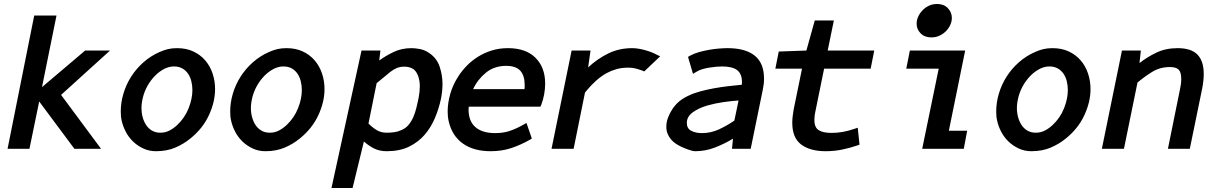

<svg xmlns="http://www.w3.org/2000/svg" viewBox="-20 -748 6090 965"><path d="M18 0 152 -670H264L191 -310L408 -494H533L287 -271L488 0H354L177 -238L128 0Z M871 -120Q909 -156 928 -204Q947 -252 947 -295Q947 -319 941.5 -340.5Q936 -362 924.5 -378.5Q913 -395 895.5 -404.5Q878 -414 855 -414Q841 -414 830 -411Q819 -408 808 -403Q780 -389 758 -366Q736 -343 721 -316Q706 -289 698.5 -259.5Q691 -230 691 -204Q691 -181 697 -159Q703 -137 714.5 -119.5Q726 -102 744 -91.5Q762 -81 786 -81Q811 -81 832 -92Q853 -103 871 -120ZM592 -140Q589 -152 588 -163.5Q587 -175 587 -188Q587 -233 600.5 -278Q614 -323 639 -362.5Q664 -402 700.5 -434.5Q737 -467 783 -487Q803 -496 823.5 -501Q844 -506 870 -506Q916 -506 951.5 -489.5Q987 -473 1011.5 -444.5Q1036 -416 1048.5 -378.5Q1061 -341 1061 -300Q1061 -236 1030 -169Q999 -102 937 -52Q903 -24 860.5 -6Q818 12 764 12Q729 12 699.5 -2Q670 -16 648 -37.5Q626 -59 612 -86Q598 -113 592 -140Z M1421 -120Q1459 -156 1478 -204Q1497 -252 1497 -295Q1497 -319 1491.5 -340.5Q1486 -362 1474.5 -378.5Q1463 -395 1445.5 -404.5Q1428 -414 1405 -414Q1391 -414 1380 -411Q1369 -408 1358 -403Q1330 -389 1308 -366Q1286 -343 1271 -316Q1256 -289 1248.5 -259.5Q1241 -230 1241 -204Q1241 -181 1247 -159Q1253 -137 1264.5 -119.5Q1276 -102 1294 -91.5Q1312 -81 1336 -81Q1361 -81 1382 -92Q1403 -103 1421 -120ZM1142 -140Q1139 -152 1138 -163.5Q1137 -175 1137 -188Q1137 -233 1150.5 -278Q1164 -323 1189 -362.5Q1214 -402 1250.5 -434.5Q1287 -467 1333 -487Q1353 -496 1373.5 -501Q1394 -506 1420 -506Q1466 -506 1501.5 -489.5Q1537 -473 1561.5 -444.5Q1586 -416 1598.5 -378.5Q1611 -341 1611 -300Q1611 -236 1580 -169Q1549 -102 1487 -52Q1453 -24 1410.5 -6Q1368 12 1314 12Q1279 12 1249.5 -2Q1220 -16 1198 -37.5Q1176 -59 1162 -86Q1148 -113 1142 -140Z M1997 -94Q2019 -103 2033.5 -120.5Q2048 -138 2057.5 -160Q2067 -182 2073 -207Q2079 -232 2084 -256Q2090 -288 2090 -315Q2090 -341 2082.5 -363.5Q2075 -386 2060 -399Q2049 -407 2036.5 -410Q2024 -413 2013 -413Q1990 -413 1973 -405.5Q1956 -398 1941 -386Q1924 -372 1907 -358Q1890 -344 1873 -330L1832 -127Q1852 -107 1873.5 -94Q1895 -81 1923 -81Q1942 -81 1961 -83.5Q1980 -86 1997 -94ZM1809 -37 1752 197H1646L1797 -494H1892L1886 -444Q1919 -468 1959 -487Q1999 -506 2048 -506Q2066 -506 2090.5 -501.5Q2115 -497 2138 -481Q2176 -455 2190 -412Q2204 -369 2204 -327Q2204 -307 2202 -288.5Q2200 -270 2196 -250Q2186 -203 2166.5 -156Q2147 -109 2115 -71.5Q2083 -34 2036 -11Q1989 12 1924 12Q1887 12 1859.5 -2Q1832 -16 1809 -37Z M2616 -300Q2617 -305 2617 -310.5Q2617 -316 2617 -322Q2617 -368 2595 -392.5Q2573 -417 2524 -417Q2464 -417 2422 -382.5Q2380 -348 2358 -300ZM2446 12Q2361 12 2306.5 -26.5Q2252 -65 2235 -139Q2232 -153 2231 -164.5Q2230 -176 2230 -188Q2230 -230 2243 -276Q2256 -322 2284 -365Q2302 -393 2327 -418.5Q2352 -444 2383.5 -463.5Q2415 -483 2452.5 -494.5Q2490 -506 2533 -506Q2623 -506 2671.5 -457.5Q2720 -409 2720 -328Q2720 -302 2715 -274Q2710 -246 2700 -220L2696 -212H2336Q2335 -207 2335 -198Q2335 -139 2369.5 -109Q2404 -79 2469 -79Q2509 -79 2542 -90Q2575 -101 2610 -121L2626 -130L2653 -52L2644 -46Q2598 -20 2550.5 -4Q2503 12 2446 12Z M2920 -282 2863 0H2752L2853 -494H2948L2936 -409Q2980 -451 3035.5 -478.5Q3091 -506 3157 -506Q3186 -506 3222 -496Q3258 -486 3281 -473L3298 -465L3218 -389L3209 -393Q3186 -401 3171.5 -404.5Q3157 -408 3137 -408Q3105 -408 3078.5 -400.5Q3052 -393 3030 -381Q3001 -365 2976 -342.5Q2951 -320 2931 -296Q2931 -295 2928.5 -292.5Q2926 -290 2924 -288V-287Q2923 -286 2923 -286L2922 -285Q2921 -284 2921 -284V-283Q2920 -283 2920 -282Z M3508 -79Q3553 -79 3594 -98Q3635 -117 3671 -142L3692 -243Q3660 -241 3617.5 -235Q3575 -229 3536 -218Q3489 -204 3460.5 -182.5Q3432 -161 3432 -130Q3432 -102 3454.5 -90.5Q3477 -79 3508 -79ZM3664 -51Q3623 -26 3574.5 -7Q3526 12 3475 12Q3461 12 3438 3.5Q3415 -5 3399 -13Q3387 -19 3374.5 -27.5Q3362 -36 3352 -48Q3342 -60 3335.5 -75.5Q3329 -91 3329 -111Q3329 -135 3338 -158Q3347 -181 3359 -199Q3375 -223 3394.5 -239Q3414 -255 3440 -267Q3467 -280 3500.5 -289Q3534 -298 3570 -304.5Q3606 -311 3641.5 -315Q3677 -319 3708 -322Q3708 -327 3709 -330V-336Q3709 -377 3685 -395.5Q3661 -414 3609 -414Q3596 -414 3579 -412.5Q3562 -411 3544 -408Q3526 -405 3509 -400Q3492 -395 3480 -387L3463 -377L3438 -462L3448 -468Q3468 -479 3493 -486Q3518 -493 3543.5 -497.5Q3569 -502 3593.5 -504Q3618 -506 3637 -506Q3726 -506 3773 -468.5Q3820 -431 3820 -353Q3820 -325 3814 -298L3753 0H3659Z M3894 -489 4033 -494 4075 -645H4171L4140 -494H4374L4356 -403H4122L4079 -192Q4073 -168 4073 -145Q4073 -108 4094.5 -94Q4116 -80 4160 -80Q4215 -80 4273 -100L4291 -106L4300 -21L4289 -17Q4251 -4 4211.5 4Q4172 12 4130 12Q4052 12 4007 -21.5Q3962 -55 3962 -131Q3962 -147 3964 -164Q3966 -181 3969 -198L4011 -403H3877Z M4698 -403H4535L4553 -494H4831L4749 -91H4841L4824 0H4615ZM4764 -658Q4764 -640 4756 -622.5Q4748 -605 4734 -591Q4720 -577 4701.5 -568.5Q4683 -560 4661 -560Q4627 -560 4607 -580.5Q4587 -601 4587 -629Q4587 -647 4595 -664.5Q4603 -682 4617 -696.5Q4631 -711 4649.5 -719.5Q4668 -728 4690 -728Q4724 -728 4744 -707Q4764 -686 4764 -658Z M5271 -120Q5309 -156 5328 -204Q5347 -252 5347 -295Q5347 -319 5341.5 -340.5Q5336 -362 5324.5 -378.5Q5313 -395 5295.5 -404.5Q5278 -414 5255 -414Q5241 -414 5230 -411Q5219 -408 5208 -403Q5180 -389 5158 -366Q5136 -343 5121 -316Q5106 -289 5098.5 -259.5Q5091 -230 5091 -204Q5091 -181 5097 -159Q5103 -137 5114.5 -119.5Q5126 -102 5144 -91.5Q5162 -81 5186 -81Q5211 -81 5232 -92Q5253 -103 5271 -120ZM4992 -140Q4989 -152 4988 -163.5Q4987 -175 4987 -188Q4987 -233 5000.5 -278Q5014 -323 5039 -362.5Q5064 -402 5100.5 -434.5Q5137 -467 5183 -487Q5203 -496 5223.5 -501Q5244 -506 5270 -506Q5316 -506 5351.5 -489.5Q5387 -473 5411.5 -444.5Q5436 -416 5448.5 -378.5Q5461 -341 5461 -300Q5461 -236 5430 -169Q5399 -102 5337 -52Q5303 -24 5260.5 -6Q5218 12 5164 12Q5129 12 5099.5 -2Q5070 -16 5048 -37.5Q5026 -59 5012 -86Q4998 -113 4992 -140Z M5707 -431Q5745 -461 5792 -483.5Q5839 -506 5899 -506Q5967 -506 5998.5 -473.5Q6030 -441 6030 -377Q6030 -342 6022 -302L5960 0H5850L5910 -296Q5913 -310 5915 -323Q5917 -336 5917 -350Q5917 -385 5904 -398Q5891 -411 5860 -411Q5810 -411 5770.5 -386.5Q5731 -362 5697 -333L5629 0H5518L5619 -494H5714Z"/></svg>

Font: Codetta
Style: Bold Italic
Weight: 700
Italic angle: -11°
Designer: Ulrich Proeller
Foundry: PROSA GmbH
Version: Version 2.00;September 29, 2018;FontCreator 11.5.0.2427 64-b